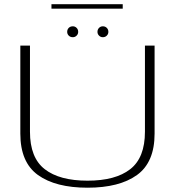

<svg xmlns="http://www.w3.org/2000/svg" viewBox="-20 -892 861 916"><path d="M397.5 3.5Q549.5 3.5 633.5 -57Q717.5 -117.5 717.5 -254.5V-674.5H671.5V-263.5Q671.5 -139.5 601.2 -84.8Q531 -30 397.5 -30Q264 -30 193.5 -84.8Q123 -139.5 123 -263.5V-674.5H77V-254.5Q77 -117.5 161.2 -57Q245.5 3.5 397.5 3.5ZM327.5 -714.5Q338 -714.5 345.5 -722Q353 -729.5 353 -740Q353 -751.5 345.5 -759Q338 -766.5 327.5 -766.5Q315.5 -766.5 308 -759Q300.5 -751.5 300.5 -740Q300.5 -729.5 308 -722Q315.5 -714.5 327.5 -714.5ZM470.5 -714.5Q482 -714.5 489.5 -722Q497 -729.5 497 -740Q497 -751.5 489.5 -759Q482 -766.5 470.5 -766.5Q460 -766.5 452.5 -759Q445 -751.5 445 -740Q445 -729.5 452.5 -722Q460 -714.5 470.5 -714.5ZM225.5 -850.5H565.5V-872H225.5Z"/></svg>

Font: Anybody Expanded ExtraLight
Style: Regular
Weight: 250
Width: 7
Version: Version 1.113;gftools[0.9.25]